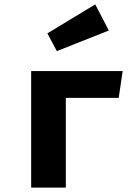

<svg xmlns="http://www.w3.org/2000/svg" viewBox="-20 -855 640 875"><path d="M122 0V-531H539L521 -409H280V0ZM476 -716 239 -622 196 -703 414 -835Z"/></svg>

Font: Fira Mono
Style: Bold
Weight: 700
Monospace: yes
Designer: Carrois Corporate & Edenspiekermann AG
Foundry: Carrois Corporate GbR & Edenspiekermann AG
Version: Version 3.206